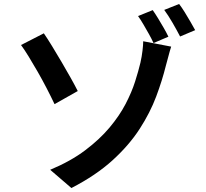

<svg xmlns="http://www.w3.org/2000/svg" viewBox="-20 -883 1040 968"><path d="M233 -27Q336 -70 409 -125Q482 -180 532 -239.5Q582 -299 613 -358.5Q644 -418 661 -471.5Q678 -525 688 -567Q695 -598 698.5 -628Q702 -658 702 -675L843 -648Q835 -623 827.5 -593.5Q820 -564 816 -551Q798 -478 767.5 -396.5Q737 -315 684 -233Q631 -151 547.5 -75Q464 1 340 65ZM201 -715Q219 -689 242.5 -650.5Q266 -612 291 -569.5Q316 -527 337.5 -488.5Q359 -450 372 -424L255 -358Q237 -396 215 -438.5Q193 -481 169.5 -522Q146 -563 124.5 -598Q103 -633 86 -656ZM750 -832Q762 -815 777 -790.5Q792 -766 806 -741.5Q820 -717 829 -698L754 -666Q744 -688 730.5 -712Q717 -736 703 -760Q689 -784 676 -802ZM883 -863Q896 -846 911 -822Q926 -798 940 -773.5Q954 -749 964 -731L888 -699Q872 -730 850 -768Q828 -806 808 -833Z"/></svg>

Font: Noto Sans JP Thin SemiBold
Style: Regular
Weight: 600
Version: Version 2.004-H2;hotconv 1.0.118;makeotfexe 2.5.65603